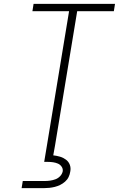

<svg xmlns="http://www.w3.org/2000/svg" viewBox="-20 -755 640 995"><path d="M223 0 338 -697H148L154 -735H576L570 -697H380L265 0ZM92 220 98 183H213Q226 183 240 181Q254 179 267.5 174Q281 169 291.5 158Q302 147 305 133Q307 120 299.5 109Q292 98 280.5 93Q269 88 256 86Q243 84 230 84H209L223 0H265L256 50Q274 52 291 57Q308 62 322 72.5Q336 83 342 99.5Q348 116 344 135Q342 149 335.5 162.5Q329 176 317 186.5Q305 197 291.5 203.5Q278 210 264 213.5Q250 217 235.5 218.5Q221 220 207 220Z"/></svg>

Font: Iosevka XLt Ex Obl
Style: Regular
Weight: 200
Width: 7
Italic angle: -9°
Monospace: yes
Designer: Belleve Invis
Foundry: Belleve Invis
Version: Version 32.5.0; ttfautohint (v1.8.4)